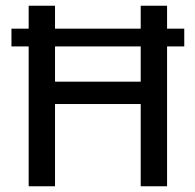

<svg xmlns="http://www.w3.org/2000/svg" viewBox="-20 -650 682 670"><path d="M623 -550V-488H563V0H471V-287H172V0H80V-488H20V-550H80V-630H172V-550H471V-630H563V-550ZM471 -365V-488H172V-365Z"/></svg>

Font: Mukta Mahee
Style: Regular
Weight: 400
Designer: Shuchita Grover, Noopur Datye, Girish Dalvi, Yashodeep Gholap
Foundry: Ek Type
Version: Version 2.538;PS 1.000;hotconv 16.6.51;makeotf.lib2.5.65220;